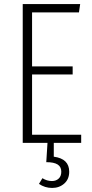

<svg xmlns="http://www.w3.org/2000/svg" viewBox="-20 -704 455 946"><path d="M245 0V68Q321 78 321 142Q321 179 296.5 200.5Q272 222 237 222Q201 222 172 202L189 174Q211 188 236 188Q256 188 269 176Q282 164 282 142Q282 118 264 106.5Q246 95 208 95L214 0H92V-684H375L369 -643H138V-377H338V-337H138V-40H380V0Z"/></svg>

Font: Fira Sans Extra Condensed ExtraLight
Style: Regular
Weight: 275
Width: 1
Designer: Carrois Corporate & Edenspiekermann AG
Foundry: Carrois Corporate GbR & Edenspiekermann AG
Version: Version 4.203